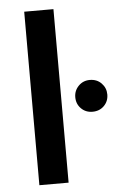

<svg xmlns="http://www.w3.org/2000/svg" viewBox="-53 -780 510 818"><g transform="rotate(-5 202.0 -371.0)"><path d="M82 0V-742H207V0ZM335 -292Q306 -292 286.5 -311.5Q267 -331 267 -360Q267 -388 286.5 -408Q306 -428 335 -428Q365 -428 384.5 -408Q404 -388 404 -360Q404 -331 384.5 -311.5Q365 -292 335 -292Z"/></g></svg>

Font: MOST Montserrat SemiBold
Style: Regular
Weight: 600
Designer: Julieta Ulanovsky
Foundry: Julieta Ulanovsky
Version: Version 8.000;March 11, 2024;FontCreator 15.0.0.2926 64-bit